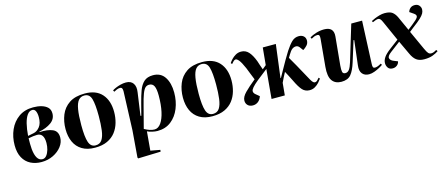

<svg xmlns="http://www.w3.org/2000/svg" viewBox="-49 -1104 4431 1904"><g transform="rotate(-15 2166.5 -152.5)"><path d="M257 14Q194 14 145 -11Q96 -36 68 -87Q40 -138 40 -215Q40 -301 72 -373Q104 -445 165 -488.5Q226 -532 314 -532Q360 -532 398.5 -521Q437 -510 460.5 -487Q484 -464 484 -425Q484 -367 435 -332Q386 -297 312 -283V-278Q395 -283 446 -261Q497 -239 497 -175Q497 -125 464 -82Q431 -39 376.5 -12.5Q322 14 257 14ZM193 -271 253 -283Q289 -290 316.5 -325Q344 -360 344 -423Q344 -462 333 -485.5Q322 -509 299 -509Q269 -509 247 -479Q225 -449 211.5 -395Q198 -341 193 -271ZM272 -11Q297 -11 314.5 -33Q332 -55 341.5 -88.5Q351 -122 351 -157Q351 -258 281 -258Q263 -258 240.5 -255Q218 -252 192 -247Q190 -188 194 -135Q200 -75 219.5 -43Q239 -11 272 -11Z M806 14Q727 14 674 -18Q621 -50 595 -107Q569 -164 569 -239Q569 -317 596 -384Q623 -451 683.5 -491.5Q744 -532 843 -532Q959 -532 1019 -464.5Q1079 -397 1079 -281Q1079 -224 1064 -171Q1049 -118 1017 -76.5Q985 -35 933 -10.5Q881 14 806 14ZM817 -7Q861 -7 883 -40.5Q905 -74 913 -135.5Q921 -197 921 -281Q921 -400 904.5 -457Q888 -514 834 -514Q797 -514 774 -487Q751 -460 740.5 -398.5Q730 -337 730 -236Q730 -117 748.5 -62Q767 -7 817 -7Z M1222 -454Q1222 -474 1216.5 -484.5Q1211 -495 1195 -495Q1179 -495 1161.5 -487.5Q1144 -480 1132 -473L1124 -489Q1137 -498 1160 -508Q1183 -518 1211 -525Q1239 -532 1266 -532Q1317 -532 1340 -498.5Q1363 -465 1354 -408L1321 -175L1329 -173L1363 -303Q1379 -366 1398 -418Q1417 -470 1450.5 -501Q1484 -532 1544 -532Q1624 -532 1664 -470.5Q1704 -409 1704 -312Q1704 -224 1674 -150Q1644 -76 1586.5 -31Q1529 14 1447 14Q1423 14 1392 7Q1361 0 1343 -10L1326 184L1424 202L1422 220L1190 227L1185 217L1207 -56ZM1483 -451Q1460 -451 1443.5 -436Q1427 -421 1411 -379Q1395 -337 1375 -257L1319 -41Q1377 -8 1422 -8Q1460 -8 1488.5 -48Q1517 -88 1532.5 -158.5Q1548 -229 1548 -322Q1548 -390 1533 -420.5Q1518 -451 1483 -451Z M2011 14Q1932 14 1879 -18Q1826 -50 1800 -107Q1774 -164 1774 -239Q1774 -317 1801 -384Q1828 -451 1888.5 -491.5Q1949 -532 2048 -532Q2164 -532 2224 -464.5Q2284 -397 2284 -281Q2284 -224 2269 -171Q2254 -118 2222 -76.5Q2190 -35 2138 -10.5Q2086 14 2011 14ZM2022 -7Q2066 -7 2088 -40.5Q2110 -74 2118 -135.5Q2126 -197 2126 -281Q2126 -400 2109.5 -457Q2093 -514 2039 -514Q2002 -514 1979 -487Q1956 -460 1945.5 -398.5Q1935 -337 1935 -236Q1935 -117 1953.5 -62Q1972 -7 2022 -7Z M2759 -177 2763 -176Q2782 -210 2806.5 -254Q2831 -298 2856 -341.5Q2881 -385 2902 -418Q2938 -473 2968.5 -502.5Q2999 -532 3041 -532Q3071 -532 3090 -515.5Q3109 -499 3109 -470Q3109 -441 3090 -420.5Q3071 -400 3049 -387L3023 -422Q3005 -446 2976.5 -440.5Q2948 -435 2927 -405Q2917 -391 2907 -374.5Q2897 -358 2892 -349Q2920 -301 2945 -256.5Q2970 -212 2997 -162Q3024 -111 3038.5 -86.5Q3053 -62 3062 -55Q3071 -48 3080 -48Q3092 -48 3103.5 -59Q3115 -70 3125 -83L3136 -71Q3125 -55 3107 -35Q3089 -15 3064.5 -0.5Q3040 14 3009 14Q2964 14 2935 -17.5Q2906 -49 2871 -123Q2856 -154 2842.5 -179Q2829 -204 2818 -225Q2805 -201 2792.5 -177Q2780 -153 2768 -126L2756 0H2620L2647 -301Q2579 -249 2537.5 -215Q2496 -181 2477.5 -159Q2459 -137 2459 -122Q2459 -102 2480 -86L2515 -57Q2504 -23 2480.5 -4.5Q2457 14 2426 14Q2393 14 2374 -5Q2355 -24 2355 -53Q2355 -91 2397.5 -134Q2440 -177 2508 -232Q2495 -264 2482.5 -295Q2470 -326 2457 -360Q2428 -426 2409 -448.5Q2390 -471 2377 -471Q2365 -471 2353.5 -459.5Q2342 -448 2332 -436L2321 -448Q2331 -464 2349 -483.5Q2367 -503 2392 -517.5Q2417 -532 2448 -532Q2494 -532 2525 -498Q2556 -464 2581 -398Q2588 -375 2596 -352Q2604 -329 2612 -307L2651 -339L2668 -516H2802Z M3151 -490Q3177 -506 3217.5 -519Q3258 -532 3300 -532Q3401 -532 3392 -435L3364 -144Q3360 -99 3365 -78.5Q3370 -58 3395 -58Q3418 -58 3434.5 -80Q3451 -102 3466 -151L3577 -518H3688L3669 -76Q3668 -55 3672.5 -45Q3677 -35 3693 -35Q3718 -35 3756 -58L3765 -44Q3752 -34 3727.5 -20.5Q3703 -7 3674 3.5Q3645 14 3619 14Q3574 14 3550 -15Q3526 -44 3533 -99L3563 -352L3556 -353L3491 -144Q3466 -63 3433.5 -24Q3401 15 3335 15Q3271 15 3240 -29Q3209 -73 3218 -170L3244 -451Q3246 -473 3241.5 -484Q3237 -495 3221 -495Q3204 -495 3188 -488.5Q3172 -482 3159 -474Z M4109 -311 4162 -353Q4209 -389 4220.5 -410Q4232 -431 4203 -451L4162 -479Q4168 -502 4185.5 -517Q4203 -532 4230 -532Q4260 -532 4276 -513.5Q4292 -495 4292 -473Q4292 -452 4281.5 -432.5Q4271 -413 4243.5 -387Q4216 -361 4163 -322L4119 -287L4208 -92Q4226 -52 4238 -39.5Q4250 -27 4267 -27Q4283 -27 4297 -33.5Q4311 -40 4323 -47L4333 -32Q4309 -15 4273.5 -1.5Q4238 12 4186 12Q4136 12 4106 -10.5Q4076 -33 4054 -82L3989 -221L3886 -143Q3843 -111 3849.5 -87.5Q3856 -64 3888 -52L3928 -36Q3923 -11 3904 3.5Q3885 18 3860 18Q3828 18 3813 -3Q3798 -24 3798 -51Q3798 -80 3818 -110Q3838 -140 3889 -178L3978 -245L3885 -453Q3874 -478 3864.5 -485.5Q3855 -493 3845 -493Q3834 -493 3817.5 -487Q3801 -481 3788 -475L3781 -489Q3793 -496 3816.5 -506Q3840 -516 3868 -524Q3896 -532 3921 -532Q3975 -532 4000 -513Q4025 -494 4042 -459Z"/></g></svg>

Font: Literata 72pt
Style: Bold Italic
Weight: 700
Italic angle: -2°
Designer: Latin by Veronika Burian and Jose Scaglione. Greek by Irene Vlachou. Cyrillic by Vera Evstafieva
Foundry: TypeTogether
Version: Version 3.002